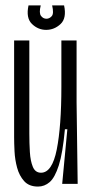

<svg xmlns="http://www.w3.org/2000/svg" viewBox="-20 -677 341 707"><path d="M120 10Q87 10 69 -10Q51 -30 43 -59.5Q35 -89 33.5 -119.5Q32 -150 32 -172V-528H88V-185Q88 -150 90 -117Q92 -84 101 -62.5Q110 -41 131 -41Q172 -41 189 -126.5Q206 -212 206 -357V-528H262V-300L266 0H209L228 -201H219Q211 -113 196.5 -68Q182 -23 163 -6.5Q144 10 120 10ZM85 -657H130Q123 -629 131 -618.5Q139 -608 151 -608Q162 -608 170.5 -617.5Q179 -627 172 -657H216Q226 -610 203 -588.5Q180 -567 150 -567Q120 -567 97.5 -589Q75 -611 85 -657Z"/></svg>

Font: Bricolage Grotesque 48pt Condensed ExtraLight
Style: Regular
Weight: 200
Width: 3
Designer: Mathieu Triay
Foundry: Atelier Triay
Version: Version 1.000; ttfautohint (v1.8.4.7-5d5b);gftools[0.9.32]